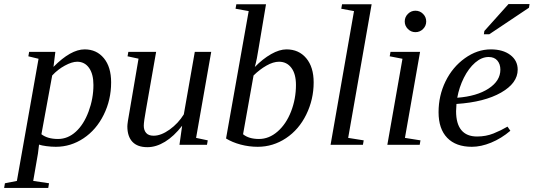

<svg xmlns="http://www.w3.org/2000/svg" viewBox="-79 -715 2634 948"><path d="M113.8 -1 108.4 43 85 178.2 163.1 189.9 159.2 212.9H-58.6L-54.7 189.9L4.4 178.2L111.3 -424.8L61 -437L64.9 -459H194.3L185.1 -384.8Q270.5 -471.2 338.9 -471.2Q397.9 -471.2 433.8 -427.7Q469.7 -384.3 469.7 -308.1Q469.7 -222.2 433.1 -148.2Q396.5 -74.2 333.5 -32.2Q270.5 9.8 196.8 9.8Q174.3 9.8 150.1 6.6Q126 3.4 113.8 -1ZM125.5 -52.2Q155.8 -28.8 207.5 -28.8Q255.9 -28.8 295.2 -64.5Q334.5 -100.1 358.4 -164.3Q382.3 -228.5 382.3 -295.4Q382.3 -349.6 360.6 -379.9Q338.9 -410.2 302.2 -410.2Q276.4 -410.2 241.2 -391.1Q206.1 -372.1 178.7 -342.3Z M630.9 -94.2Q630.9 -72.3 642.6 -58.6Q654.3 -44.9 679.7 -44.9Q716.3 -44.9 758.8 -75.4Q801.3 -106 828.6 -150.4L882.8 -459H963.9L889.2 -34.2L946.8 -22L942.9 0H807.1L820.3 -94.2Q779.8 -42 735.8 -15.1Q691.9 11.7 648.9 11.7Q599.6 11.7 574.7 -14.9Q549.8 -41.5 549.8 -91.3Q549.8 -98.6 552.5 -117.4Q555.2 -136.2 605 -425.3L550.8 -437L554.7 -459H691.9L642.1 -175.3Q630.9 -113.8 630.9 -94.2Z M1148.9 -660.2 1084 -671.9 1087.9 -693.8H1234.4L1198.2 -478.5Q1189.9 -422.9 1179.2 -384.3Q1218.3 -424.3 1259.5 -447.8Q1300.8 -471.2 1335.4 -471.2Q1396.5 -471.2 1433.1 -427.5Q1469.7 -383.8 1469.7 -308.1Q1469.7 -224.1 1433.3 -149.7Q1397 -75.2 1333 -32.7Q1269 9.8 1193.4 9.8Q1150.4 9.8 1109.1 -1.2Q1067.9 -12.2 1037.1 -31.2ZM1121.1 -52.2Q1149.4 -28.8 1199.7 -28.8Q1249.5 -28.8 1291.7 -65.7Q1334 -102.5 1358.2 -164.8Q1382.3 -227.1 1382.3 -295.4Q1382.3 -350.1 1359.6 -380.1Q1336.9 -410.2 1298.8 -410.2Q1270 -410.2 1236.6 -391.1Q1203.1 -372.1 1172.9 -342.3Z M1640.1 -34.2 1716.8 -22 1712.9 0H1553.2L1668.9 -660.2L1606 -671.9L1609.9 -693.8H1755.9Z M1920.4 -34.2 1997.1 -22 1993.2 0H1833.5L1908.2 -424.8L1845.2 -437L1849.1 -459H1995.1ZM2025.4 -608.9Q2025.4 -587.4 2009.8 -571.8Q1994.1 -556.2 1972.2 -556.2Q1950.7 -556.2 1935.1 -571.8Q1919.4 -587.4 1919.4 -608.9Q1919.4 -630.9 1935.1 -646.5Q1950.7 -662.1 1972.2 -662.1Q1994.1 -662.1 2009.8 -646.5Q2025.4 -630.9 2025.4 -608.9Z M2477.1 -371.1Q2477.1 -304.7 2395 -257.8Q2313 -210.9 2174.8 -201.7L2172.9 -166Q2172.9 -104 2199 -72.5Q2225.1 -41 2276.4 -41Q2320.3 -41 2357.4 -55.9Q2394.5 -70.8 2426.8 -89.8L2440.9 -69.3Q2396 -31.2 2345.9 -10.7Q2295.9 9.8 2251 9.8Q2171.9 9.8 2129.2 -34.4Q2086.4 -78.6 2086.4 -161.1Q2086.4 -242.7 2120.8 -313.2Q2155.3 -383.8 2216.3 -427.5Q2277.3 -471.2 2344.2 -471.2Q2404.3 -471.2 2440.7 -443.6Q2477.1 -416 2477.1 -371.1ZM2178.7 -232.4Q2275.4 -239.7 2333.5 -277.8Q2391.6 -315.9 2391.6 -371.1Q2391.6 -398.4 2376.7 -416Q2361.8 -433.6 2333.5 -433.6Q2299.3 -433.6 2267.1 -405.8Q2234.9 -377.9 2211.4 -331.1Q2188 -284.2 2178.7 -232.4ZM2310.1 -545.9 2312.5 -562 2431.6 -694.8H2535.6L2532.7 -676.8L2336.9 -545.9Z"/></svg>

Font: Tinos
Style: Italic
Weight: 400
Italic angle: -16.333°
Designer: Steve Matteson
Foundry: Monotype Imaging Inc.
Version: Version 1.32